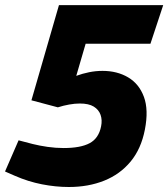

<svg xmlns="http://www.w3.org/2000/svg" viewBox="-48 -721 657 749"><path d="M220.5 8.5Q169.5 8.5 115.7 -2Q62 -12.5 10.5 -35L-28.4 -52L24.5 -173.6L80 -159.1Q105.9 -152.6 137.7 -148Q169.5 -143.5 200 -143.5Q266.6 -143.5 302 -162.6Q337.3 -181.7 346.4 -228.3Q351.4 -252.9 344.3 -273Q337.3 -293.1 317.7 -305.2Q298.1 -317.2 263.4 -317.2Q243.9 -317.2 221.8 -313.2Q199.7 -309.3 177.7 -302.3L74.6 -329.7L182 -701H588.7L538.9 -550.4H286.1L249.5 -425.1Q274 -434.1 299.8 -439.3Q325.5 -444.5 351.9 -444.5Q408.9 -444.5 451.7 -419.3Q494.6 -394 513.4 -343.2Q532.2 -292.4 517.2 -215.4Q502.7 -140.5 461.5 -90.7Q420.3 -41 358.6 -16.3Q296.9 8.5 220.5 8.5Z"/></svg>

Font: REM Medium
Style: Italic
Weight: 500
Italic angle: -11°
Designer: Octavio Pardo
Foundry: Ashler Design
Version: Version 1.005;gftools[0.9.28]